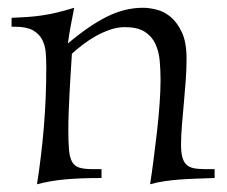

<svg xmlns="http://www.w3.org/2000/svg" viewBox="-20 -458 584 494"><path d="M532.2 0Q506.3 1 484.4 1.7Q462.4 2.4 442.6 3.9Q422.9 5.4 404.1 8.1Q385.3 10.7 366.2 16.1Q370.6 -12.2 375.2 -47.9Q379.9 -83.5 384 -119.9Q388.2 -156.2 390.6 -190.9Q393.1 -225.6 393.1 -252Q393.1 -277.3 390.9 -301.8Q388.7 -326.2 379.6 -345.5Q370.6 -364.7 352.1 -376.5Q333.5 -388.2 300.8 -388.2Q282.2 -388.2 263.2 -381.6Q244.1 -375 226.3 -365Q208.5 -355 192.6 -342.8Q176.8 -330.6 165 -319.8Q163.6 -296.4 161.9 -270.3Q160.2 -244.1 158.9 -218.5Q157.7 -192.9 156.7 -168.7Q155.8 -144.5 155.8 -124Q155.8 -92.3 157.5 -72.8Q159.2 -53.2 165.3 -42Q171.4 -30.8 183.6 -26.9Q195.8 -22.9 216.8 -22.9H241.2V0Q188.5 0 149.4 3.4Q110.4 6.8 75.2 16.1Q86.4 -55.2 92.8 -130.6Q99.1 -206.1 99.1 -285.2Q99.1 -304.2 97.7 -322.8Q96.2 -341.3 88.4 -356.2Q80.6 -371.1 64.5 -380.1Q48.3 -389.2 19 -389.2H9.8V-412.1Q31.7 -413.1 50.3 -414.3Q68.8 -415.5 87.2 -418.2Q105.5 -420.9 125.5 -425.5Q145.5 -430.2 170.9 -438Q166.5 -416 161.9 -391.4Q157.2 -366.7 154.8 -346.2Q209 -392.1 254.9 -415Q300.8 -438 348.1 -438Q363.3 -438 382.6 -433.3Q401.9 -428.7 418.9 -414.6Q436 -400.4 448 -374.8Q460 -349.1 460 -307.1Q460 -279.8 457.8 -250Q455.6 -220.2 452.9 -191.2Q450.2 -162.1 448 -135Q445.8 -107.9 445.8 -85.9Q445.8 -66.4 449 -54.2Q452.1 -42 459.2 -34.9Q466.3 -27.8 477.8 -25.4Q489.3 -22.9 505.9 -22.9H532.2Z"/></svg>

Font: Simonetta
Style: Regular
Weight: 400
Version: Version 1.004